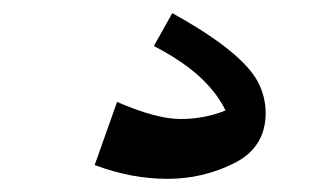

<svg xmlns="http://www.w3.org/2000/svg" viewBox="-20 -64 500 292"><path d="M158 91Q218 117 254.5 117Q291 117 323 104Q296 48 214 6L242 -44Q347 14 372 60Q384 83 384 108Q384 160 336.5 184Q289 208 234.5 208Q180 208 124 187Z"/></svg>

Font: Joti One
Style: Regular
Weight: 400
Designer: Eduardo Rodriguez Tunni
Foundry: Eduardo Rodriguez Tunni
Version: Version 1.001